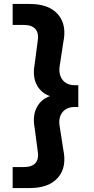

<svg xmlns="http://www.w3.org/2000/svg" viewBox="-20 -810 474 971"><path d="M376 -269V-379H359Q316 -379 295 -408Q274 -437 283 -484L300 -595Q319 -684 273.5 -737Q228 -790 130 -790H44V-684H99Q142 -684 160 -662Q178 -640 170 -598L155 -483Q144 -422 166 -380.5Q188 -339 233 -324Q187 -308 165.5 -266Q144 -224 155 -165L170 -51Q186 35 99 35H44V141H131Q227 141 273 88.5Q319 36 300 -54L283 -164Q273 -212 294.5 -240.5Q316 -269 359 -269Z"/></svg>

Font: BDO Grotesk
Style: Bold
Weight: 700
Designer: Deni Anggara
Foundry: Lokal Container
Version: Version 2.000